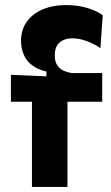

<svg xmlns="http://www.w3.org/2000/svg" viewBox="-20 -737 439 757"><path d="M106 0V-336H23V-442L163 -436V-455Q128 -463 105.5 -480.5Q83 -498 73 -523Q63 -548 63 -576Q63 -619 85 -650.5Q107 -682 147 -699.5Q187 -717 241 -717Q287 -717 324.5 -705.5Q362 -694 385 -677L376 -547Q352 -564 322 -575Q292 -586 265 -586Q235 -586 215.5 -570Q196 -554 196 -518Q196 -493 206.5 -478.5Q217 -464 232.5 -457.5Q248 -451 263 -449H383V-336H246V0Z"/></svg>

Font: Bricolage Grotesque 96pt ExtraBold
Style: Bold
Weight: 700
Version: Version 1.001;gftools[0.9.33.dev8+g029e19f]